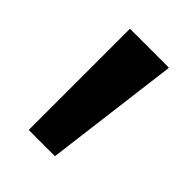

<svg xmlns="http://www.w3.org/2000/svg" viewBox="-113 -864 440 440"><g transform="rotate(45 107.0 -644.0)"><path d="M179 -808V-804L138 -480H53V-808Z"/></g></svg>

Font: Encode Sans Narrow
Style: Bold
Weight: 700
Designer: Pablo Impallari, Andres Torresi
Foundry: Pablo Impallari, Andres Torresi
Version: Version 1.000; ttfautohint (v1.00) -l 8 -r 50 -G 200 -x 14 -